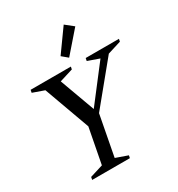

<svg xmlns="http://www.w3.org/2000/svg" viewBox="-219 -1096 1143 1235"><g transform="rotate(-30 352.0 -478.5)"><path d="M101 0 105 -20 202 -50 252 -311 129 -650 44 -680 48 -700H347L343 -681L243 -650L338 -390L538 -650L453 -680L457 -700H704L700 -681L600 -650L354 -350L297 -50L385 -19L381 0ZM366 -755 323 -791 442 -957 501 -910Z"/></g></svg>

Font: Wittgenstein-Italic Regular
Style: Italic
Weight: 400
Italic angle: -11°
Designer: Jörg Drees
Foundry: Jörg Drees
Version: Version 1.000; ttfautohint (v1.8.4.7-5d5b)